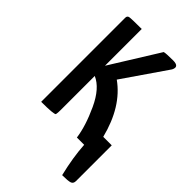

<svg xmlns="http://www.w3.org/2000/svg" viewBox="-203 -566 783 783"><g transform="rotate(45 188.0 -174.5)"><path d="M327 -78H376V128Q376 143 364.5 147Q353 151 319 151Q299 68 295 0H253Q245 -59 210.5 -133.5Q176 -208 127 -229V-34Q127 -15 125 -7Q120 0 47 0V-485Q47 -496 57 -498Q67 -500 127 -500V-288L257 -497Q269 -500 308 -500Q346 -500 331 -471L201 -282Q292 -217 327 -78Z"/></g></svg>

Font: Yanone Kaffeesatz
Style: Regular
Weight: 400
Designer: Yanone (Cyrillic: Daniel Pouzeot)
Foundry: Yanone
Version: Version 1.003;PS 001.003;hotconv 1.0.88;makeotf.lib2.5.64775